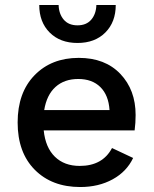

<svg xmlns="http://www.w3.org/2000/svg" viewBox="-20 -743 618 773"><path d="M138 -723H216Q217 -687 236.5 -664Q256 -641 292 -641Q328 -641 347.5 -664Q367 -687 368 -723H446Q446 -654 404 -612Q362 -570 292 -570Q222 -570 180 -612Q138 -654 138 -723ZM526 -280Q526 -248 522 -218H156Q163 -149 201 -112Q239 -75 301 -75Q393 -75 431 -147L516 -107Q490 -52 433.5 -21Q377 10 303 10Q189 10 120 -59.5Q51 -129 51 -250Q51 -370 119 -440Q187 -510 297 -510Q403 -510 464.5 -445.5Q526 -381 526 -280ZM158 -300H421Q417 -360 384 -392.5Q351 -425 295 -425Q239 -425 203.5 -393Q168 -361 158 -300Z"/></svg>

Font: Elaine Sans Medium
Style: Regular
Weight: 500
Designer: Wei Huang
Foundry: Wei Huang
Version: Version 2.001;December 24, 2019;FontCreator 12.0.0.2547 64-b